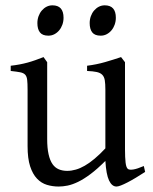

<svg xmlns="http://www.w3.org/2000/svg" viewBox="-20 -682 570 717"><path d="M522 -40Q503.9 -28.3 487.3 -18.3Q470.7 -8.3 456.5 -1Q442.4 6.3 431.6 10.5Q420.9 14.6 415 14.6Q397.9 14.6 387.2 -8.1Q376.5 -30.8 373.5 -81.1Q343.3 -50.8 318.1 -32Q293 -13.2 271.7 -2.9Q250.5 7.3 232.7 11Q214.8 14.6 199.2 14.6Q176.3 14.6 155.3 8.3Q134.3 2 118.2 -14.9Q102.1 -31.7 92.5 -61Q83 -90.3 83 -136.2V-347.2Q83 -370.6 81.5 -383.5Q80.1 -396.5 74 -403.1Q67.9 -409.7 55.2 -412.1Q42.5 -414.6 20 -417V-436.5Q37.6 -438.5 53 -441.4Q68.4 -444.3 82.8 -448.2Q97.2 -452.1 111.8 -457.3Q126.5 -462.4 142.6 -468.8L156.2 -449.7V-163.1Q156.2 -128.9 161.4 -106Q166.5 -83 176 -69.3Q185.5 -55.7 199.5 -49.8Q213.4 -43.9 231 -43.9Q246.6 -43.9 262.9 -48.6Q279.3 -53.2 296.6 -63.2Q314 -73.2 333 -89.1Q352.1 -105 373.5 -127.9V-347.2Q373.5 -369.1 371.3 -382.3Q369.1 -395.5 361.8 -402.8Q354.5 -410.2 341.1 -413.1Q327.6 -416 305.2 -417V-436.5Q340.3 -440.9 372.6 -450.2Q404.8 -459.5 432.1 -468.8L446.8 -449.7V-124Q446.8 -93.8 449 -74.7Q451.2 -55.7 458 -50.8Q463.9 -46.9 478 -49.1Q492.2 -51.3 517.1 -62ZM412.6 -615.7Q412.6 -602.1 408.2 -589.8Q403.8 -577.6 396.2 -568.6Q388.7 -559.6 378.4 -554.2Q368.2 -548.8 356 -548.8Q334 -548.8 324.5 -561Q314.9 -573.2 314.9 -595.7Q314.9 -609.4 319.3 -621.6Q323.7 -633.8 331.5 -642.8Q339.4 -651.9 349.4 -657Q359.4 -662.1 371.1 -662.1Q412.6 -662.1 412.6 -615.7ZM217.3 -615.7Q217.3 -602.1 212.9 -589.8Q208.5 -577.6 200.9 -568.6Q193.4 -559.6 183.1 -554.2Q172.9 -548.8 160.6 -548.8Q138.7 -548.8 129.2 -561Q119.6 -573.2 119.6 -595.7Q119.6 -609.4 124 -621.6Q128.4 -633.8 136.2 -642.8Q144 -651.9 154.1 -657Q164.1 -662.1 175.8 -662.1Q217.3 -662.1 217.3 -615.7Z"/></svg>

Font: Gentium Kaktovik
Style: Regular
Weight: 400
Designer: J. Victor Gaultney and Annie Olsen
Foundry: SIL International
Version: Version 1.102; 2013; Maintenance release